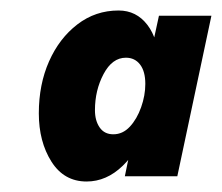

<svg xmlns="http://www.w3.org/2000/svg" viewBox="-20 -720 423 366"><path d="M145 -374Q102 -374 78 -412Q54 -450 54 -504Q54 -559 73.5 -603Q93 -647 127.5 -673.5Q162 -700 206 -700Q240 -700 261 -672.5Q282 -645 282 -600Q282 -536 263.5 -485Q245 -434 214 -404Q183 -374 145 -374ZM196 -464Q214 -464 227.5 -478.5Q241 -493 249 -515.5Q257 -538 257 -560Q257 -584 247 -597Q237 -610 220 -610Q194 -610 177.5 -579Q161 -548 161 -510Q161 -490 170 -477Q179 -464 196 -464ZM218 -384 234 -462 265 -531 263 -598 283 -690H383L318 -384Z"/></svg>

Font: Radio Canada Big
Style: Bold Italic
Weight: 700
Italic angle: -12°
Designer: Étienne Aubert Bonn
Foundry: Coppers and Brasses
Version: Version 1.001